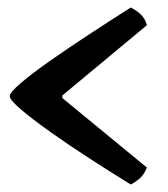

<svg xmlns="http://www.w3.org/2000/svg" viewBox="-20 -533 447 511"><path d="M328 -42Q276 -74 219.5 -110.5Q163 -147 114.5 -181.5Q66 -216 36 -241.5Q6 -267 6 -277Q6 -287 36 -312.5Q66 -338 114.5 -372Q163 -406 219.5 -443Q276 -480 328 -513Q339 -508 352.5 -496.5Q366 -485 371 -466L146 -279V-272L371 -87Q363 -67 350 -56.5Q337 -46 328 -42Z"/></svg>

Font: Texturina 12pt
Style: Bold
Weight: 700
Designer: Guillermo Torres Carreño
Foundry: Omnibus-Type
Version: Version 1.002